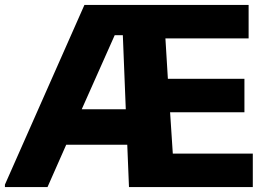

<svg xmlns="http://www.w3.org/2000/svg" viewBox="-25 -760 1088 780"><path d="M-5 -10 318 -740H985V-604H647L657 -440H968V-304H666L677 -136H1002V0H499L492 -172H244L168 0H-5ZM307 -316H486L474 -617H441Z"/></svg>

Font: Encode Sans Wide
Style: Bold
Weight: 700
Designer: Pablo Impallari, Andres Torresi
Foundry: Pablo Impallari, Andres Torresi
Version: Version 1.000; ttfautohint (v1.00) -l 8 -r 50 -G 200 -x 14 -